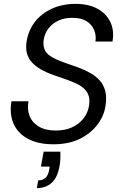

<svg xmlns="http://www.w3.org/2000/svg" viewBox="-20 -732 626 990"><path d="M255 12Q178 12 125.5 -15.5Q73 -43 50.5 -93Q28 -143 39 -210H127Q119 -169 132.5 -134.5Q146 -100 180 -79.5Q214 -59 267 -59Q315 -59 350.5 -75Q386 -91 408.5 -118.5Q431 -146 438 -181Q444 -213 438 -235Q432 -257 415.5 -273Q399 -289 375 -300.5Q351 -312 321 -322.5Q291 -333 259 -344Q180 -371 143.5 -411.5Q107 -452 117 -517Q126 -575 159.5 -618.5Q193 -662 247 -687Q301 -712 370 -712Q437 -712 482.5 -687Q528 -662 549 -618.5Q570 -575 560 -518H472Q477 -548 466 -576Q455 -604 427.5 -622Q400 -640 355 -640Q316 -641 284 -627Q252 -613 231.5 -587.5Q211 -562 205 -526Q202 -500 208.5 -481Q215 -462 230.5 -449.5Q246 -437 269 -426.5Q292 -416 321 -406Q350 -396 384 -384Q419 -371 447.5 -354.5Q476 -338 495.5 -315.5Q515 -293 523 -261.5Q531 -230 524 -187Q517 -135 482.5 -89.5Q448 -44 391 -16Q334 12 255 12ZM170 238 177 198Q202 198 216 183.5Q230 169 234 141L236 127H191L205 50H291Q292 70 291 89Q290 108 287 124Q277 183 246.5 210.5Q216 238 170 238Z"/></svg>

Font: DM Sans 10pt
Style: Italic
Weight: 400
Italic angle: -10°
Version: Version 4.004;gftools[0.9.30]